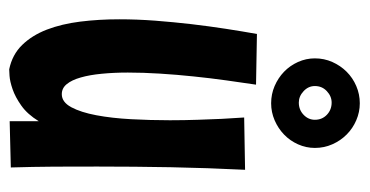

<svg xmlns="http://www.w3.org/2000/svg" viewBox="-206 -556 776 403"><g transform="rotate(90 181.5 -355.0)"><path d="M336.9 -481.9Q333 -403.3 331.5 -326.4Q330.1 -249.5 330.1 -171.9Q330.1 -126 330.3 -81.1Q330.6 -36.1 332 9.8L234.9 12.2V-48.8Q220.2 -24.9 202.1 -12.2Q184.1 0.5 167.7 6.1Q151.4 11.7 139.6 12.5Q127.9 13.2 126 13.2Q95.2 6.8 75 -13.9Q54.7 -34.7 42.7 -65.7Q30.8 -96.7 25.9 -135.7Q21 -174.8 21 -217.8Q21 -254.9 23.9 -293.5Q26.9 -332 31.2 -369.4Q35.6 -406.7 41 -441.7Q46.4 -476.6 51.8 -506.8L158.2 -504.9Q153.8 -476.1 149.2 -442.4Q144.5 -408.7 140.9 -373.5Q137.2 -338.4 135 -303Q132.8 -267.6 132.8 -235.8Q132.8 -206.5 135.3 -181.2Q137.7 -155.8 143.1 -137Q148.4 -118.2 157 -107.7Q165.5 -97.2 178.2 -97.2Q194.8 -97.2 205.6 -117.2Q216.3 -137.2 222.4 -169.7Q228.5 -202.1 230.7 -242.7Q232.9 -283.2 232.9 -324.2Q232.9 -355 231.9 -382.8Q231 -410.6 230 -432.6Q228.5 -458 227.1 -480ZM231.9 -628.4Q231.9 -643.6 221.4 -653.6Q210.9 -663.6 195.8 -663.6Q182.6 -663.6 171.9 -653.6Q161.1 -643.6 161.1 -628.4Q161.1 -614.7 171.9 -604.7Q182.6 -594.7 195.8 -594.7Q210.9 -594.7 221.4 -604.7Q231.9 -614.7 231.9 -628.4ZM291 -628.4Q291 -609.9 283.4 -593Q275.9 -576.2 262.9 -563.7Q250 -551.3 232.9 -543.9Q215.8 -536.6 197.3 -536.6Q178.2 -536.6 161.1 -543.9Q144 -551.3 131.1 -563.7Q118.2 -576.2 110.6 -593Q103 -609.9 103 -628.4Q103 -647.9 110.6 -665Q118.2 -682.1 131.1 -695.1Q144 -708 161.1 -715.3Q178.2 -722.7 197.3 -722.7Q215.8 -722.7 232.9 -715.3Q250 -708 262.9 -695.1Q275.9 -682.1 283.4 -665Q291 -647.9 291 -628.4Z"/></g></svg>

Font: Mouse Memoirs
Style: Regular
Weight: 400
Version: Version 1.000